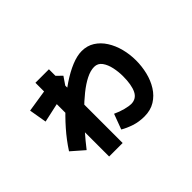

<svg xmlns="http://www.w3.org/2000/svg" viewBox="-120 -902 1240 1240"><g transform="rotate(-45 500.0 -282.5)"><path d="M627.7 33Q578.2 33 536.3 19.1Q494.3 5.2 462 -13.8L501 -118.5Q536.3 -102 570.9 -93.2Q605.5 -84.5 623.3 -84.5Q671.5 -84.5 692.6 -127.3Q713.7 -170.2 713.7 -250Q713.7 -289 705.2 -329.2Q696.7 -369.3 677 -396.6Q657.3 -423.8 624 -423.8Q590.2 -423.8 549.8 -403.5Q509.5 -383.2 465.7 -347.9Q421.8 -312.7 377.1 -268Q332.3 -223.3 289.6 -174.4Q246.8 -125.5 209.7 -77.7L123.8 -152.7Q164.3 -215.7 215.9 -274.3Q267.5 -333 323.8 -383.7Q380 -434.5 436.6 -472.4Q493.2 -510.3 545.3 -531.7Q597.3 -553 639.2 -553Q688.8 -553 727.1 -528.8Q765.3 -504.7 791.8 -463.1Q818.3 -421.5 831.8 -369.5Q845.3 -317.5 845.3 -261.8Q845.3 -208 832.7 -155.6Q820 -103.2 793.3 -60.6Q766.7 -18 725.4 7.5Q684.2 33 627.7 33ZM283.3 54.2V-619.2H406.7V54.2ZM152.7 -395.5 132 -516.3 407 -559.3 443.3 -523.5 401.7 -462.7 390.7 -447.8Z"/></g></svg>

Font: Murecho Thin
Style: Regular
Weight: 100
Designer: Neil Summerour
Foundry: Positype
Version: Version 1.010